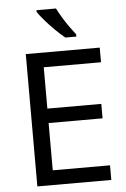

<svg xmlns="http://www.w3.org/2000/svg" viewBox="-62 -988 679 1032"><g transform="rotate(-5 278.0 -472.0)"><path d="M496 0H97V-714H496V-635H187V-412H478V-334H187V-79H496ZM280 -944Q291 -922 307.5 -894.5Q324 -867 342.5 -841Q361 -815 376 -796V-784H317Q294 -802 265 -830.5Q236 -859 211.5 -887.5Q187 -916 175 -934V-944Z"/></g></svg>

Font: Noto Sans Lepcha
Style: Regular
Weight: 400
Designer: Monotype Design Team
Foundry: Monotype Imaging Inc.
Version: Version 2.006; ttfautohint (v1.8.4.7-5d5b)